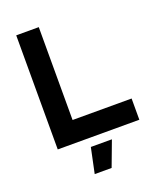

<svg xmlns="http://www.w3.org/2000/svg" viewBox="-160 -786 904 1088"><g transform="rotate(-20 291.5 -242.5)"><path d="M71 -688H207V-128H563V0H71ZM379 51 322 203H220L252 51Z"/></g></svg>

Font: Roundo SemiBold
Style: Regular
Weight: 600
Designer: Namrata Goyal (Gurmukhi), Shiva Nallaperumal (Latin)
Foundry: Indian Type Foundry
Version: Version 1.000;PS 1.0;hotconv 1.0.88;makeotf.lib2.5.647800